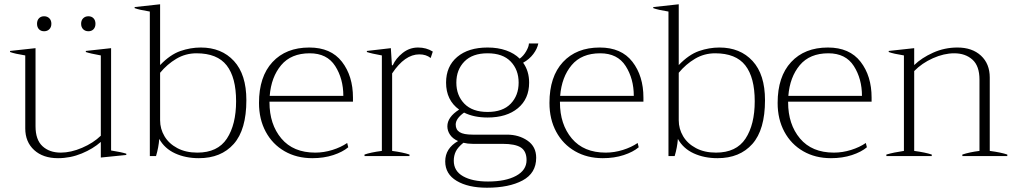

<svg xmlns="http://www.w3.org/2000/svg" viewBox="-20 -729 4746 897"><path d="M153 -618Q153 -634 162 -643.5Q171 -653 186 -653Q201 -653 210.5 -643.5Q220 -634 220 -618Q220 -602 210.5 -592.5Q201 -583 186 -583Q171 -583 162 -592.5Q153 -602 153 -618ZM359 -618Q359 -634 368.5 -643.5Q378 -653 393 -653Q408 -653 417 -643.5Q426 -634 426 -618Q426 -602 417 -592.5Q408 -583 393 -583Q378 -583 368.5 -592.5Q359 -602 359 -618ZM570 -11V-5L451 7V-66Q415 -34 362 -12Q309 10 251 10Q181 10 139.5 -28Q98 -66 98 -129V-470Q48 -478 27 -486V-491L146 -504V-139Q146 -76 178.5 -46Q211 -16 264 -16Q311 -16 363.5 -38.5Q416 -61 451 -95V-470Q401 -479 381 -486V-491L499 -504V-26Q549 -18 570 -11Z M724 -80Q721 -40 709 0H680V-675Q630 -683 609 -691V-696L728 -709V-425Q775 -474 822.5 -490.5Q870 -507 918 -507Q1015 -507 1073 -444Q1131 -381 1131 -261Q1131 -123 1072 -56.5Q1013 10 909 10Q847 10 798 -12.5Q749 -35 724 -80ZM1083 -256Q1083 -367 1039 -423.5Q995 -480 898 -480Q847 -480 804 -454.5Q761 -429 728 -389V-167Q728 -127 748.5 -92.5Q769 -58 808.5 -37Q848 -16 902 -16Q997 -16 1040 -81.5Q1083 -147 1083 -256Z M1239 -254V-251Q1239 -148 1294.5 -82Q1350 -16 1453 -16Q1493 -16 1533 -28.5Q1573 -41 1602 -61L1607 -41Q1581 -19 1537 -4.5Q1493 10 1439 10Q1366 10 1309.5 -22.5Q1253 -55 1221.5 -113.5Q1190 -172 1190 -248Q1190 -371 1253 -439Q1316 -507 1425 -507Q1526 -507 1577.5 -440.5Q1629 -374 1629 -273V-254ZM1240 -281H1584Q1584 -361 1546 -420.5Q1508 -480 1427 -480Q1340 -480 1293.5 -424.5Q1247 -369 1240 -281Z M1683 -7Q1711 -17 1764 -24V-470Q1714 -479 1694 -486V-491L1806 -504L1811 -424H1815Q1829 -456 1861 -481.5Q1893 -507 1933 -507Q1972 -507 2002 -488L1992 -458Q1971 -475 1939 -475Q1871 -475 1812 -386V-24Q1864 -17 1893 -7V0H1683Z M2485 8Q2485 80 2421.5 114Q2358 148 2255 148Q2167 148 2113.5 116Q2060 84 2060 25Q2060 -36 2120 -70Q2095 -81 2082.5 -99.5Q2070 -118 2070 -139Q2070 -182 2125 -217Q2064 -261 2064 -343Q2064 -419 2116 -463Q2168 -507 2258 -507Q2306 -507 2344.5 -493.5Q2383 -480 2408 -455Q2426 -468 2438.5 -490Q2451 -512 2451 -526H2495Q2490 -501 2471.5 -476.5Q2453 -452 2424 -436Q2452 -397 2452 -343Q2452 -267 2399.5 -223.5Q2347 -180 2258 -180Q2194 -180 2148 -203Q2109 -175 2109 -147Q2109 -123 2127.5 -111.5Q2146 -100 2188 -100H2348Q2404 -100 2444.5 -72Q2485 -44 2485 8ZM2112 -343Q2112 -283 2149.5 -244.5Q2187 -206 2258 -206Q2329 -206 2366 -244.5Q2403 -283 2403 -343Q2403 -403 2366 -441.5Q2329 -480 2258 -480Q2187 -480 2149.5 -441.5Q2112 -403 2112 -343ZM2440 19Q2440 -22 2414 -39.5Q2388 -57 2327 -57H2188Q2165 -57 2145 -62Q2119 -41 2109.5 -21.5Q2100 -2 2100 22Q2100 70 2143.5 94.5Q2187 119 2260 119Q2342 119 2391 92.5Q2440 66 2440 19Z M2596 -254V-251Q2596 -148 2651.5 -82Q2707 -16 2810 -16Q2850 -16 2890 -28.5Q2930 -41 2959 -61L2964 -41Q2938 -19 2894 -4.5Q2850 10 2796 10Q2723 10 2666.5 -22.5Q2610 -55 2578.5 -113.5Q2547 -172 2547 -248Q2547 -371 2610 -439Q2673 -507 2782 -507Q2883 -507 2934.5 -440.5Q2986 -374 2986 -273V-254ZM2597 -281H2941Q2941 -361 2903 -420.5Q2865 -480 2784 -480Q2697 -480 2650.5 -424.5Q2604 -369 2597 -281Z M3147 -80Q3144 -40 3132 0H3103V-675Q3053 -683 3032 -691V-696L3151 -709V-425Q3198 -474 3245.5 -490.5Q3293 -507 3341 -507Q3438 -507 3496 -444Q3554 -381 3554 -261Q3554 -123 3495 -56.5Q3436 10 3332 10Q3270 10 3221 -12.5Q3172 -35 3147 -80ZM3506 -256Q3506 -367 3462 -423.5Q3418 -480 3321 -480Q3270 -480 3227 -454.5Q3184 -429 3151 -389V-167Q3151 -127 3171.5 -92.5Q3192 -58 3231.5 -37Q3271 -16 3325 -16Q3420 -16 3463 -81.5Q3506 -147 3506 -256Z M3662 -254V-251Q3662 -148 3717.5 -82Q3773 -16 3876 -16Q3916 -16 3956 -28.5Q3996 -41 4025 -61L4030 -41Q4004 -19 3960 -4.5Q3916 10 3862 10Q3789 10 3732.5 -22.5Q3676 -55 3644.5 -113.5Q3613 -172 3613 -248Q3613 -371 3676 -439Q3739 -507 3848 -507Q3949 -507 4000.5 -440.5Q4052 -374 4052 -273V-254ZM3663 -281H4007Q4007 -361 3969 -420.5Q3931 -480 3850 -480Q3763 -480 3716.5 -424.5Q3670 -369 3663 -281Z M4686 -7V0H4476V-7Q4509 -18 4556 -24V-357Q4556 -421 4523 -450.5Q4490 -480 4438 -480Q4390 -480 4338.5 -457Q4287 -434 4251 -397V-24Q4303 -17 4333 -7V0H4121V-7Q4155 -17 4203 -24V-470Q4153 -478 4132 -486V-491L4251 -504V-425Q4286 -459 4339.5 -483Q4393 -507 4453 -507Q4522 -507 4563 -469Q4604 -431 4604 -367V-24Q4657 -17 4686 -7Z"/></svg>

Font: Trirong ExtraLight
Style: Regular
Weight: 275
Designer: Katatrad Team
Foundry: CadsonDemak
Version: Version 1.001